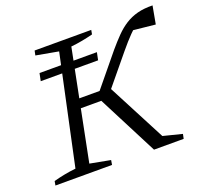

<svg xmlns="http://www.w3.org/2000/svg" viewBox="-116 -801 998 937"><g transform="rotate(-20 383.0 -332.0)"><path d="M19 0 23 -22Q48 -29 78.5 -35Q109 -41 139 -44L260 -609L144 -630L149 -654H443L439 -632Q412 -625 383 -619.5Q354 -614 324 -611L211 -44L317 -24L313 0ZM233 -312 243 -360H407L398 -312ZM531 0 359 -335 423 -373 608 -18 571 -54 690 -24 685 0ZM409 -318 358 -334 515 -525Q543 -558 569 -584.5Q595 -611 623.5 -629Q652 -647 686 -656Q720 -665 765 -664L748 -571L613 -585L670 -609Q647 -596 620 -568.5Q593 -541 560 -501ZM133.9 -542.5H431.8L423.7 -503H125.8Z"/></g></svg>

Font: Piazzolla 8pt ExtraLight
Style: Italic
Weight: 250
Italic angle: -11.3°
Designer: Juan Pablo del Peral
Foundry: Huerta Tipografica
Version: Version 2.001